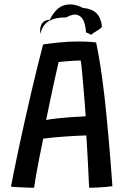

<svg xmlns="http://www.w3.org/2000/svg" viewBox="-20 -857 579 884"><path d="M137 7.5Q127.5 7.5 113.2 7Q99 6.5 83.5 5.8Q68 5 54 4.2Q40 3.5 30.5 2.5Q35.5 -23.5 44.8 -70.5Q54 -117.5 67 -177.2Q80 -237 94.5 -302.5Q109 -368 124.2 -432.8Q139.5 -497.5 153.5 -554.5Q167.5 -611.5 178.5 -652.5Q209 -657 252.8 -661.5Q296.5 -666 342 -666Q361.5 -666 382.5 -665Q403.5 -664 422.5 -661.5Q432 -617.5 441.8 -556.5Q451.5 -495.5 460.8 -414.5Q470 -333.5 479.2 -230.8Q488.5 -128 497.5 0Q486 2 467 3.8Q448 5.5 427.8 6.5Q407.5 7.5 390.5 7.5Q389.5 -7 388.5 -30.5Q387.5 -54 386 -82.8Q384.5 -111.5 383 -140.2Q381.5 -169 380 -193.5Q378.5 -218 377.5 -233.5Q361.5 -233 338.5 -232Q315.5 -231 290.2 -229.2Q265 -227.5 241.8 -225.5Q218.5 -223.5 201.5 -221.5Q184.5 -219.5 179 -218.5Q170 -176 161.5 -132.8Q153 -89.5 146.5 -52.8Q140 -16 137 7.5ZM192.5 -304.5Q211 -308.5 243.8 -312Q276.5 -315.5 312.2 -318Q348 -320.5 374.5 -321.5Q373.5 -337 371 -371Q368.5 -405 365 -445.5Q361.5 -486 358.2 -522.2Q355 -558.5 351.5 -578.5Q340 -578.5 318.8 -577.2Q297.5 -576 277.8 -574.2Q258 -572.5 250 -571.5Q247 -558.5 241 -532.2Q235 -506 227 -469.8Q219 -433.5 210.2 -391.2Q201.5 -349 192.5 -304.5ZM166.5 -700.5Q161 -728 172 -746.5Q183 -765 209 -766Q238 -823.5 278 -833.5Q318 -843.5 360.5 -821Q404.5 -816.5 425 -795.2Q445.5 -774 449.5 -733.5Q444.5 -727 435.2 -720.8Q426 -714.5 416.2 -708.8Q406.5 -703 399.5 -697Q393.5 -700 388.2 -702.8Q383 -705.5 376 -708Q374.5 -728 371.2 -742.2Q368 -756.5 362.5 -766Q354 -782.5 335.8 -788.5Q317.5 -794.5 285 -777Q230.5 -777 202 -758.2Q173.5 -739.5 166.5 -700.5Z"/></svg>

Font: Grandstander Thin
Style: Regular
Weight: 400
Version: Version 1.200